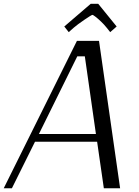

<svg xmlns="http://www.w3.org/2000/svg" viewBox="-20 -1011 748 1031"><path d="M393.1 -791.5H511.7L625 0H537.6L501.5 -250H168L43.9 0H0ZM395 -708.5 189 -291.5H495.1L435.5 -708.5ZM507.3 -990.7 606.4 -868.7 571.8 -838.4 552.7 -862.3Q540.5 -877.9 522.9 -894.8Q505.4 -911.6 492.4 -921.4Q479.5 -931.2 476.6 -931.2Q471.7 -931.2 433.1 -904.8Q394.5 -878.4 376 -862.3L349.1 -838.4L325.2 -868.7L467.3 -990.7Z"/></svg>

Font: Resagnicto
Style: Italic
Weight: 500
Italic angle: -10°
Version: Version 0.999